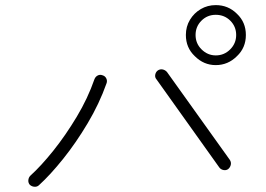

<svg xmlns="http://www.w3.org/2000/svg" viewBox="-20 -832 1040 752"><path d="M825 -577Q778 -577 743 -612Q708 -645 708 -695Q708 -728 724 -754.5Q740 -781 766.5 -796.5Q793 -812 825 -812Q874 -812 908 -778Q943 -745 943 -695Q943 -645 908 -612Q873 -577 825 -577ZM133 -107Q126 -100 115.5 -100.5Q105 -101 97 -108Q90 -116 91 -126.5Q92 -137 99 -144Q141 -182 189 -242Q237 -302 280.5 -374.5Q324 -447 350 -522Q354 -532 363 -536.5Q372 -541 382 -537Q392 -534 396.5 -524.5Q401 -515 397 -505Q369 -426 323.5 -349.5Q278 -273 227.5 -210Q177 -147 133 -107ZM874 -170Q866 -164 855.5 -166Q845 -168 839 -176L593 -521Q586 -529 588 -539.5Q590 -550 598 -556Q607 -562 617 -560Q627 -558 634 -550L880 -206Q886 -197 884 -187Q882 -177 874 -170ZM825 -615Q858 -615 881.5 -638.5Q905 -662 905 -695Q905 -728 882 -751Q859 -774 825 -774Q792 -774 769 -751Q746 -728 746 -695Q746 -662 769 -639Q793 -615 825 -615Z"/></svg>

Font: Zen Kurenaido
Style: Regular
Weight: 400
Designer: Yoshimichi Ohira
Foundry: Positype
Version: Version 1.001